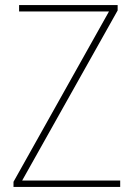

<svg xmlns="http://www.w3.org/2000/svg" viewBox="-20 -734 525 754"><path d="M452 0H33V-20L408 -689H55V-714H442V-693L67 -25H452Z"/></svg>

Font: Noto Sans Myanmar SemiCondensed Thin
Style: Regular
Weight: 100
Width: 4
Designer: Monotype Design Team
Foundry: Monotype Imaging Inc.
Version: Version 2.107; ttfautohint (v1.8.4.7-5d5b)